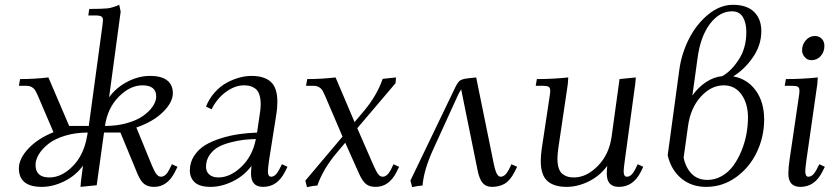

<svg xmlns="http://www.w3.org/2000/svg" viewBox="-20 -766 3450 794"><path d="M58.1 -69.8Q58.1 -109.4 96.9 -151.1Q135.7 -192.9 201.2 -219.2L136.2 -371.1Q128.9 -387.2 124.5 -394Q120.1 -400.9 111.1 -406Q102.1 -411.1 87.9 -411.1H58.1L63 -439Q122.1 -439 180.2 -445.8L266.1 -245.1H347.2L403.8 -662.1Q405.8 -677.7 405.8 -683.1Q405.8 -693.4 399.2 -697.8Q392.6 -702.1 375 -702.1H345.2L349.1 -729Q402.3 -729 424.1 -731.4Q445.8 -733.9 473.1 -746.1L479 -717.8L431.2 -363.8Q461.4 -404.8 507.6 -428.5Q553.7 -452.1 600.1 -452.1Q648.4 -452.1 671.6 -433.3Q694.8 -414.6 694.8 -380.9Q694.8 -342.8 653.8 -302.5Q612.8 -262.2 543.9 -238.8L608.9 -80.1Q619.1 -55.7 627.4 -45.4Q635.7 -35.2 646 -35.2Q665 -35.2 680.2 -64.9L690.9 -86.9L713.9 -76.2L703.1 -54.2Q671.9 6.8 617.2 6.8Q591.8 6.8 576.4 -5.1Q561 -17.1 547.9 -48.8L478 -217.8H410.2L379.9 0L313 6.8L314.9 -17.1L323.2 -81.1Q293.5 -40 246.3 -16.6Q199.2 6.8 152.8 6.8Q58.1 6.8 58.1 -69.8ZM127 -84Q127 -32.2 184.1 -32.2Q234.9 -32.2 280.5 -78.4Q326.2 -124.5 339.8 -201.2L342.8 -217.8Q292.5 -217.8 250.2 -205.1Q208 -192.4 181.9 -172.4Q155.8 -152.3 141.4 -129.2Q127 -106 127 -84ZM414.1 -245.1Q463.4 -245.1 504.9 -256.8Q546.4 -268.6 572 -286.9Q597.7 -305.2 611.8 -326.2Q626 -347.2 626 -367.2Q626 -413.1 568.8 -413.1Q518.1 -413.1 471.4 -366.2Q424.8 -319.3 414.1 -245.1Z M765.1 -61Q765.1 -94.7 783 -121.8Q800.8 -148.9 828.6 -165.8Q856.4 -182.6 894.3 -194.3Q932.1 -206.1 968.5 -211.2Q1004.9 -216.3 1043 -217.8L1053.7 -290Q1058.1 -315.4 1058.1 -334Q1058.1 -358.9 1052.2 -375.5Q1046.4 -392.1 1035.4 -399.9Q1024.4 -407.7 1013.7 -410.4Q1002.9 -413.1 988.8 -413.1Q952.1 -413.1 914.8 -386.2Q877.4 -359.4 855 -314L832 -325.2Q844.7 -357.9 867.7 -383.5Q890.6 -409.2 917.2 -423.6Q943.8 -438 970 -445.1Q996.1 -452.1 1020 -452.1Q1072.8 -452.1 1099.9 -427.5Q1127 -402.8 1127 -345.2Q1127 -320.3 1123 -294.9L1092.8 -104Q1087.9 -68.8 1087.9 -58.1Q1087.9 -35.2 1101.1 -35.2Q1119.6 -35.2 1134.8 -64.9L1146 -86.9L1168.9 -76.2L1157.7 -54.2Q1126.5 6.8 1067.9 6.8Q1018.1 6.8 1018.1 -47.9Q1018.1 -60.5 1020 -80.1Q990.2 -39.6 943.4 -16.4Q896.5 6.8 851.1 6.8Q805.7 6.8 785.4 -12Q765.1 -30.8 765.1 -61ZM832 -76.2Q832 -55.7 845.9 -43.9Q859.9 -32.2 882.8 -32.2Q932.1 -32.2 978.3 -76.4Q1024.4 -120.6 1038.1 -190.9Q1012.7 -190.4 990 -188Q967.3 -185.5 936.8 -178Q906.2 -170.4 884.5 -158.9Q862.8 -147.5 847.4 -126Q832 -104.5 832 -76.2Z M1242.7 -19 1396.5 -201.2 1323.7 -371.1Q1316.4 -387.2 1312 -394Q1307.6 -400.9 1298.6 -406Q1289.6 -411.1 1275.4 -411.1H1245.6L1250.5 -439Q1309.6 -439 1367.7 -445.8L1446.3 -261.2L1484.4 -306.2Q1538.6 -370.6 1562.5 -439.9L1617.7 -445.8L1615.7 -421.9L1457.5 -235.8L1525.4 -80.1Q1536.6 -55.2 1544.4 -45.2Q1552.2 -35.2 1562.5 -35.2Q1581.5 -35.2 1596.7 -64.9L1607.4 -86.9L1630.4 -76.2L1619.6 -54.2Q1588.4 6.8 1533.7 6.8Q1508.3 6.8 1493.4 -5.1Q1478.5 -17.1 1464.4 -48.8L1407.7 -175.8L1370.6 -131.8Q1315.9 -66.4 1292.5 1Q1274.4 2.4 1249.5 7.8Z M1677.2 -19 1859.4 -397.9Q1871.6 -423.8 1880.4 -431.4Q1889.2 -439 1913.6 -441.9L1949.2 -445.8L2021.5 -90.8Q2028.3 -57.6 2035.2 -46.4Q2042 -35.2 2050.3 -35.2Q2069.3 -35.2 2084.5 -64.9L2095.2 -86.9L2118.7 -76.2L2107.4 -54.2Q2089.4 -19 2066.7 -6.1Q2043.9 6.8 2014.6 6.8Q1989.7 6.8 1975.8 -9.5Q1961.9 -25.9 1954.6 -64L1887.2 -396Q1882.8 -390.6 1874.5 -374L1770.5 -146Q1732.4 -62 1727.5 1Q1709.5 2.4 1684.6 7.8Z M2195.3 -411.1 2200.2 -439Q2267.1 -439 2330.1 -445.8L2328.1 -418L2289.1 -154.8Q2285.2 -124.5 2285.2 -110.8Q2285.2 -85.9 2291 -69.3Q2296.9 -52.7 2307.9 -45.2Q2318.8 -37.6 2329.3 -34.9Q2339.8 -32.2 2354 -32.2Q2405.3 -32.2 2452.1 -79.6Q2499 -127 2509.3 -201.2L2542 -439L2609.4 -445.8L2607.4 -421.9L2564 -104Q2559.1 -68.8 2559.1 -58.1Q2559.1 -35.2 2572.3 -35.2Q2591.3 -35.2 2606.4 -64.9L2617.2 -86.9L2640.1 -76.2L2629.4 -54.2Q2598.1 6.8 2539.1 6.8Q2489.3 6.8 2489.3 -47.9Q2489.3 -60.5 2491.2 -80.1Q2461.4 -39.1 2415.3 -16.1Q2369.1 6.8 2323.2 6.8Q2270.5 6.8 2243.4 -17.8Q2216.3 -42.5 2216.3 -100.1Q2216.3 -124.5 2220.2 -149.9L2252.4 -363.8Q2255.4 -380.9 2255.4 -391.1Q2255.4 -402.8 2249 -407Q2242.7 -411.1 2225.1 -411.1Z M2741.2 -124 2789.1 -476.1Q2797.9 -543 2828.6 -604.2Q2859.4 -665.5 2908.4 -705.8Q2957.5 -746.1 3011.2 -746.1Q3068.4 -746.1 3098.4 -716.8Q3128.4 -687.5 3128.4 -637.2Q3128.4 -579.1 3093.5 -528.8Q3058.6 -478.5 3012.2 -450.2Q3070.8 -439.5 3105.5 -391.6Q3140.1 -343.8 3140.1 -272Q3140.1 -200.7 3109.9 -137Q3079.6 -73.2 3023.9 -33.2Q2968.3 6.8 2900.4 6.8Q2838.9 6.8 2796.9 -28.6Q2754.9 -64 2741.2 -124ZM2807.1 -113.8Q2815.9 -71.8 2840.8 -46.9Q2865.7 -22 2905.3 -22Q2937.5 -22 2965.6 -38.3Q2993.7 -54.7 3012.9 -81.3Q3032.2 -107.9 3046.1 -141.8Q3060.1 -175.8 3066.7 -211.2Q3073.2 -246.6 3073.2 -279.8Q3073.2 -337.9 3046.1 -375.5Q3019 -413.1 2973.1 -413.1Q2920.9 -413.1 2878.2 -366.2Q2835.4 -319.3 2825.2 -244.1ZM2843.3 -371.1Q2867.2 -404.8 2899.4 -426.3Q2931.6 -447.8 2967.3 -451.2Q3005.4 -473.1 3035.9 -520.8Q3066.4 -568.4 3066.4 -633.8Q3066.4 -671.9 3052 -695.6Q3037.6 -719.2 3007.3 -719.2Q2955.1 -719.2 2915.5 -666.7Q2876 -614.3 2864.3 -522.9Z M3225.1 -411.1 3230 -439Q3298.8 -439 3361.8 -445.8L3359.9 -418L3314.9 -104Q3310.1 -68.8 3310.1 -58.1Q3310.1 -35.2 3322.8 -35.2Q3341.8 -35.2 3356.9 -64.9L3368.2 -86.9L3391.1 -76.2L3379.9 -54.2Q3348.6 6.8 3290 6.8Q3240.2 6.8 3240.2 -47.9Q3240.2 -71.8 3245.1 -105L3283.2 -363.8Q3286.1 -380.9 3286.1 -391.1Q3286.1 -402.8 3279.8 -407Q3273.4 -411.1 3255.9 -411.1ZM3296.9 -558.1Q3296.9 -581.5 3312.3 -599.4Q3327.6 -617.2 3350.1 -617.2Q3366.2 -617.2 3377.7 -606.2Q3389.2 -595.2 3389.2 -576.2Q3389.2 -551.3 3374 -534.2Q3358.9 -517.1 3335 -517.1Q3318.8 -517.1 3307.9 -529.8Q3296.9 -542.5 3296.9 -558.1Z"/></svg>

Font: Dihjauti S
Style: Italic
Weight: 400
Italic angle: -9°
Designer: T. Christopher White
Version: Version 3.0.0